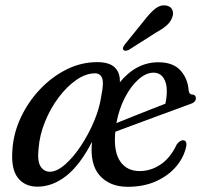

<svg xmlns="http://www.w3.org/2000/svg" viewBox="-20 -691 761 720"><path d="M679 -145.5Q671.5 -104.5 642.8 -69.2Q614 -34 567.2 -12.2Q520.5 9.5 459 9.5Q392 9.5 354.2 -32.5Q316.5 -74.5 325 -159Q280 -72 228.5 -31.5Q177 9 120.5 9Q73 9 47 -24.2Q21 -57.5 26.5 -128Q30 -189.5 57.2 -248.5Q84.5 -307.5 128.8 -354.8Q173 -402 228.5 -430Q284 -458 344.5 -458Q390 -458 410.5 -438Q431 -418 429.5 -382.5Q491 -457.5 574 -457.5Q629 -457.5 656.8 -426.8Q684.5 -396 687.5 -351.5Q689.5 -336.5 701 -336.5Q714 -336 714.5 -323Q715 -307 691 -300Q668 -291.5 630.8 -277.8Q593.5 -264 551.8 -248.8Q510 -233.5 472.8 -219.5Q435.5 -205.5 412.5 -197Q412 -192 411.5 -187Q407 -118.5 432 -84Q457 -49.5 503.5 -49.5Q546 -49.5 582.8 -74.5Q619.5 -99.5 642.5 -149Q655.5 -166 667 -165Q680.5 -164 679 -145.5ZM555.5 -418.5Q528 -418.5 499.8 -393.8Q471.5 -369 449 -326.2Q426.5 -283.5 416.5 -229.5Q440 -239 472.8 -252Q505.5 -265 539.5 -278.5Q573.5 -292 600 -302Q605.5 -324.5 605.5 -350.5Q605.5 -381.5 592.2 -400Q579 -418.5 555.5 -418.5ZM124.5 -133.5Q119.5 -86.5 132.2 -66.8Q145 -47 167 -47Q193 -47 223.8 -73.8Q254.5 -100.5 283.2 -143.8Q312 -187 332.8 -236.5Q353.5 -286 360 -332Q370 -381 362.8 -398.5Q355.5 -416 336.5 -416Q302 -416 266.2 -391.2Q230.5 -366.5 199.8 -325.5Q169 -284.5 148.8 -234.5Q128.5 -184.5 124.5 -133.5ZM523 -617Q543.5 -643.5 562.2 -658.5Q581 -673.5 601.5 -670.5Q620 -668 626 -654.2Q632 -640.5 625.5 -625Q619 -607.5 603.5 -594.5Q588 -581.5 564.5 -568.5L463 -504Q457 -501 451.2 -500.8Q445.5 -500.5 442.5 -504.5Q439.5 -508.5 442 -514Q444.5 -519.5 449 -525.5Z"/></svg>

Font: Fraunces 72pt S050
Style: Italic
Weight: 400
Italic angle: -16°
Version: Version 1.000; ttfautohint (v1.8.3)